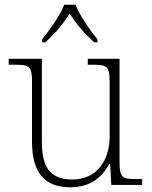

<svg xmlns="http://www.w3.org/2000/svg" viewBox="-20 -786 645 816"><path d="M159 -619V-606H173C220 -650 246 -682 276 -728C306 -682 333 -650 380 -606H394V-619C363 -657 318 -721 301 -766H253C236 -721 190 -657 159 -619ZM279 10C363 10 414 -32 444 -89H448L453 0H584V-25H558C501 -25 488 -30 488 -97V-536H353V-511H368C435 -511 446 -506 446 -438V-205C446 -107 393 -23 287 -23C183 -23 158 -90 158 -183V-536H17V-511H38C105 -511 116 -506 116 -439V-184C116 -51 170 10 279 10Z"/></svg>

Font: Noto Serif Sinhala ExtraLight
Style: Regular
Weight: 200
Designer: Jelle Bosma - Monotype Design Team
Foundry: Monotype Imaging Inc.
Version: Version 2.007